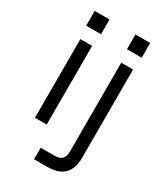

<svg xmlns="http://www.w3.org/2000/svg" viewBox="-213 -765 916 1057"><g transform="rotate(30 245.0 -237.0)"><path d="M75.2 0V-500H149.9V0ZM65.9 -580.1V-673.8H160.2V-580.1ZM185.1 200.2V127H274.9Q335 127 335 66.9V-500H410.2V60.1Q410.2 200.2 270 200.2ZM325.2 -580.1V-673.8H418.9V-580.1Z"/></g></svg>

Font: Uncut Sans
Style: Regular
Weight: 400
Designer: Kasper Nordkvist
Foundry: UNCUT.wtf
Version: Version 1.304;Glyphs 3.2 (3246)